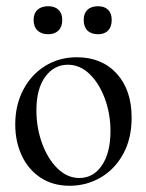

<svg xmlns="http://www.w3.org/2000/svg" viewBox="-20 -583 470 617"><path d="M29 -183Q29 -245 54.5 -294Q80 -343 125 -371Q170 -399 227 -399Q307 -399 355 -346.5Q403 -294 403 -205Q403 -137 375.5 -87.5Q348 -38 302.5 -12Q257 14 204 14Q150 14 110.5 -12Q71 -38 50 -83Q29 -128 29 -183ZM335 -162Q335 -217 317 -266Q299 -315 268 -345Q237 -375 198 -375Q154 -375 125.5 -336.5Q97 -298 97 -228Q97 -173 115 -123Q133 -73 164.5 -42Q196 -11 235 -11Q280 -11 307.5 -51.5Q335 -92 335 -162ZM88 -519Q88 -540 100.5 -551.5Q113 -563 135 -563Q156 -563 168 -551.5Q180 -540 180 -519Q180 -497 168 -485Q156 -473 135 -473Q113 -473 100.5 -485Q88 -497 88 -519ZM249 -519Q249 -540 261 -551.5Q273 -563 295 -563Q316 -563 327.5 -551.5Q339 -540 339 -519Q339 -497 327.5 -485Q316 -473 295 -473Q273 -473 261 -485Q249 -497 249 -519Z"/></svg>

Font: Cormorant Upright Medium
Style: Regular
Weight: 500
Designer: Christian Thalmann (Catharsis Fonts)
Foundry: Catharsis Fonts
Version: Version 3.302